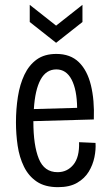

<svg xmlns="http://www.w3.org/2000/svg" viewBox="-20 -763 451 794"><path d="M220 11Q166 11 132 -12Q98 -35 79 -74Q60 -113 53 -160.5Q46 -208 46 -257Q46 -312 54 -363Q62 -414 81 -454Q100 -494 132 -517Q164 -540 213 -540Q271 -540 306 -506Q341 -472 356 -410.5Q371 -349 368 -269L118 -262V-260Q118 -162 140.5 -106.5Q163 -51 218 -51Q258 -51 283.5 -82Q309 -113 307 -175L375 -172Q377 -145 370.5 -113Q364 -81 347 -53Q330 -25 299 -7Q268 11 220 11ZM213 -476Q171 -476 148 -434Q125 -392 120 -312L299 -317Q298 -392 276 -434Q254 -476 213 -476ZM103 -743 212 -657 321 -743V-672L212 -586L103 -672Z"/></svg>

Font: Bricolage Grotesque 10pt Condensed Light
Style: Regular
Weight: 300
Width: 3
Designer: Mathieu Triay
Foundry: Atelier Triay
Version: Version 1.000; ttfautohint (v1.8.4.7-5d5b);gftools[0.9.32]